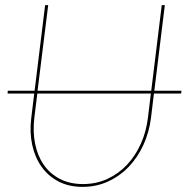

<svg xmlns="http://www.w3.org/2000/svg" viewBox="-20 -720 728 749"><path d="M115 -366 156 -700H168L126.5 -366H570L611 -700H623L582 -366H688L686.5 -355H580.5L569 -260Q562 -204.5 539.8 -155.5Q517.5 -106.5 482.8 -70Q448 -33.5 402 -12.2Q356 9 302 9Q248.5 9 208 -12.2Q167.5 -33.5 141.8 -70Q116 -106.5 105.5 -155.5Q95 -204.5 102 -260L113.5 -355H9.5L10.5 -366ZM304 -2Q355.5 -2 399.2 -22.2Q443 -42.5 475.8 -77.5Q508.5 -112.5 529.5 -159.5Q550.5 -206.5 557 -260L568.5 -355H125.5L114 -261Q107.5 -207.5 116.8 -160.2Q126 -113 150.2 -77.8Q174.5 -42.5 213.2 -22.2Q252 -2 304 -2Z"/></svg>

Font: Lato Hairline
Style: Italic
Weight: 100
Italic angle: -7°
Designer: Lukasz Dziedzic
Foundry: tyPoland Lukasz Dziedzic
Version: Version 2.007; 2014-02-27